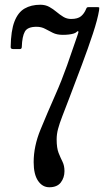

<svg xmlns="http://www.w3.org/2000/svg" viewBox="-20 -780 449 810"><path d="M25 -581Q26 -650.5 41 -689.2Q56 -728 83.8 -744Q111.5 -760 150 -760Q171.5 -760 187.8 -751Q204 -742 218.2 -730Q232.5 -718 247.2 -709Q262 -700 280 -700Q308 -700 321.8 -711.5Q335.5 -723 343 -741.5Q345 -746.5 346.8 -748.2Q348.5 -750 355.5 -750H390Q398.5 -750 398.8 -747.2Q399 -744.5 398 -736.5Q392 -699 372 -638.2Q352 -577.5 325.5 -506.8Q299 -436 273 -368Q255 -321 243 -290Q231 -259 225 -236.5Q219 -214 219 -192Q219 -155.5 227.2 -134.8Q235.5 -114 243.8 -97.5Q252 -81 252 -58Q252 -30.5 236.5 -10.2Q221 10 188 10Q159 10 140.5 -17.2Q122 -44.5 122 -96Q122 -163 150.8 -233Q179.5 -303 214 -381Q240 -439.5 262.8 -503.8Q285.5 -568 305.5 -627Q308 -635.5 310 -640.8Q312 -646 310 -648Q308 -650 303.5 -645.5Q299 -641 291 -638.5Q273 -633 245 -633Q220 -633 203 -641.5Q186 -650 170.2 -658.5Q154.5 -667 134 -667Q96 -667 84.8 -646.5Q73.5 -626 72 -583Q72 -573 64 -573H36Q25 -573 25 -581Z"/></svg>

Font: Besley* Condensed
Style: Regular
Weight: 400
Width: 3
Designer: Owen Earl
Foundry: indestructible type*
Version: Version 3.000; ttfautohint (v1.8.3)